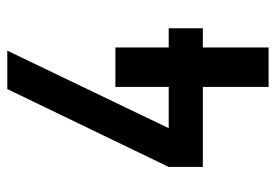

<svg xmlns="http://www.w3.org/2000/svg" viewBox="-138 -638 775 540"><g transform="rotate(-90 250.0 -367.5)"><path d="M276 0V-185H51V-281L270 -735H378L160 -281H276V-431H387V-281H441V-185H387V0Z"/></g></svg>

Font: Iosevka Term Curly
Style: Bold
Weight: 700
Designer: Belleve Invis
Foundry: Belleve Invis
Version: Version 32.3.0